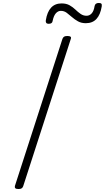

<svg xmlns="http://www.w3.org/2000/svg" viewBox="-20 -1257 705 1291"><path d="M105 14Q89 14 83.5 9Q78 4 80 -6L400 -996Q404 -1006 411 -1010.5Q418 -1015 433 -1015Q448 -1015 454 -1010.5Q460 -1006 456 -995L136 -5Q133 4 126 9Q119 14 105 14ZM307 -1097Q285 -1097 288 -1120Q297 -1177 323.5 -1205.5Q350 -1234 394 -1234Q426 -1234 448 -1221.5Q470 -1209 487 -1192.5Q504 -1176 522 -1163.5Q540 -1151 562 -1151Q582 -1151 596.5 -1167Q611 -1183 616 -1216Q620 -1237 644 -1237Q657 -1237 661.5 -1232Q666 -1227 664 -1214Q655 -1158 628.5 -1129.5Q602 -1101 557 -1101Q527 -1101 504.5 -1113.5Q482 -1126 464 -1142Q446 -1158 428.5 -1171Q411 -1184 389 -1184Q370 -1184 355.5 -1167.5Q341 -1151 334 -1117Q333 -1107 326.5 -1102Q320 -1097 307 -1097Z"/></svg>

Font: Playwrite RO ExtraLight
Style: Regular
Weight: 250
Version: Version 1.002